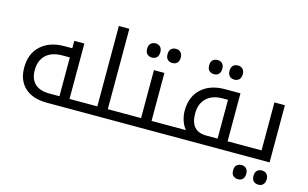

<svg xmlns="http://www.w3.org/2000/svg" viewBox="-109 -1067 2525 1573"><g transform="rotate(15 1153.0 -280.0)"><path d="M404.8 -78.1V-407.2H341.8Q252 -407.2 202.9 -361.1Q153.8 -314.9 153.8 -231.9Q153.8 -157.2 196.3 -117.7Q238.8 -78.1 316.9 -78.1ZM318.8 0Q198.7 0 131.8 -60.8Q64.9 -121.6 64.9 -231Q64.9 -349.1 139.2 -417Q213.4 -484.9 338.9 -484.9H404.8V-547.9H490.2V-78.1H604Q608.9 -78.1 608.9 -74.2V-4.9Q608.9 0 604 0Z M594.2 0Q589.4 0 589.4 -4.9V-74.2Q589.4 -78.1 594.2 -78.1H726.1V-759.8H814.9V-78.1H945.3Q950.2 -78.1 950.2 -74.2V-4.9Q950.2 0 945.3 0Z M935.1 0Q930.2 0 930.2 -4.9V-74.2Q930.2 -78.1 935.1 -78.1H1097.2V-484.9H1186V-78.1H1335.9Q1340.8 -78.1 1340.8 -74.2V-4.9Q1340.8 0 1335.9 0ZM1227.1 -580.1Q1201.2 -580.1 1186 -595.7Q1170.9 -611.3 1170.9 -640.1Q1170.9 -668.9 1185.8 -684.6Q1200.7 -700.2 1227.1 -700.2Q1253.9 -700.2 1268.6 -683.8Q1283.2 -667.5 1283.2 -640.1Q1283.2 -612.8 1268.6 -596.4Q1253.9 -580.1 1227.1 -580.1ZM1054.2 -580.1Q1030.8 -580.1 1014.4 -594.2Q998 -608.4 998 -640.1Q998 -671.9 1014.4 -686Q1030.8 -700.2 1054.2 -700.2Q1079.6 -700.2 1094.7 -684.8Q1109.9 -669.4 1109.9 -640.1Q1109.9 -611.3 1095 -595.7Q1080.1 -580.1 1054.2 -580.1Z M1326.2 0Q1321.3 0 1321.3 -4.9V-74.2Q1321.3 -78.1 1326.2 -78.1H1478Q1452.6 -106.9 1439.5 -147.9Q1426.3 -189 1426.3 -229Q1426.3 -348.1 1500.2 -416.5Q1574.2 -484.9 1700.2 -484.9H1831.1V-78.1H1937Q1939.9 -78.1 1941.4 -75.7L1941.9 -73.2V-3.9Q1941.9 0 1937 0ZM1746.1 -78.1V-407.2H1703.1Q1613.8 -407.2 1564.5 -360.1Q1515.1 -313 1515.1 -229Q1515.1 -78.1 1651.9 -78.1ZM1752.9 -580.1Q1727.1 -580.1 1711.9 -595.7Q1696.8 -611.3 1696.8 -640.1Q1696.8 -668.9 1711.7 -684.6Q1726.6 -700.2 1752.9 -700.2Q1779.8 -700.2 1794.4 -683.8Q1809.1 -667.5 1809.1 -640.1Q1809.1 -612.8 1794.4 -596.4Q1779.8 -580.1 1752.9 -580.1ZM1580.1 -580.1Q1556.6 -580.1 1540.3 -594.2Q1523.9 -608.4 1523.9 -640.1Q1523.9 -671.9 1540.3 -686Q1556.6 -700.2 1580.1 -700.2Q1605.5 -700.2 1620.6 -684.8Q1635.7 -669.4 1635.7 -640.1Q1635.7 -611.3 1620.8 -595.7Q1606 -580.1 1580.1 -580.1Z M1927.2 0Q1922.4 0 1922.4 -4.9V-74.2Q1922.4 -78.1 1927.2 -78.1H2119.1V-484.9H2208V0ZM2165 200.2Q2139.2 200.2 2124 184.6Q2108.9 168.9 2108.9 140.1Q2108.9 111.3 2123.8 95.7Q2138.7 80.1 2165 80.1Q2191.9 80.1 2206.5 96.4Q2221.2 112.8 2221.2 140.1Q2221.2 167.5 2206.5 183.8Q2191.9 200.2 2165 200.2ZM1992.2 200.2Q1968.8 200.2 1952.4 186Q1936 171.9 1936 140.1Q1936 108.4 1952.4 94.2Q1968.8 80.1 1992.2 80.1Q2017.6 80.1 2032.7 95.5Q2047.9 110.8 2047.9 140.1Q2047.9 168.9 2033 184.6Q2018.1 200.2 1992.2 200.2Z"/></g></svg>

Font: DroidArabicKufi
Style: Regular
Weight: 400
Designer: Pascal Zoghbi
Foundry: Ascender Corporation
Version: Version 1.00; ttfautohint (v1.4.1)